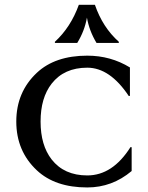

<svg xmlns="http://www.w3.org/2000/svg" viewBox="-20 -782 625 811"><path d="M313 -761.7Q313 -761.7 380.9 -761.7Q413.6 -666.5 481.9 -605.5V-600.6H387.7Q356.9 -651.9 347.2 -707.5Q337.4 -651.4 306.2 -600.6H211.9V-605.5Q278.8 -667 313 -761.7ZM348.6 9.8Q212.9 9.8 135.7 -62.5Q48.8 -144 48.8 -268.6Q48.8 -393.1 135.7 -474.6Q212.9 -546.9 348.6 -546.9Q447.3 -546.9 528.8 -497.1V-377L523.9 -376.5Q444.3 -496.1 348.6 -496.1Q251 -496.1 198.2 -428.7Q151.4 -368.7 151.4 -268.6Q151.4 -168.5 198.2 -108.4Q251 -41 348.6 -41Q455.6 -41 531.2 -160.6L536.1 -160.2V-59.6Q453.6 9.8 348.6 9.8Z"/></svg>

Font: Classica
Style: Book
Weight: 400
Designer: Wojciech Kalinowski "wmk69" (wmk69@o2.pl)
Foundry: Wojciech Kalinowski "wmk69" (wmk69@o2.pl)
Version: Version 2.1.1; 2021-05-14